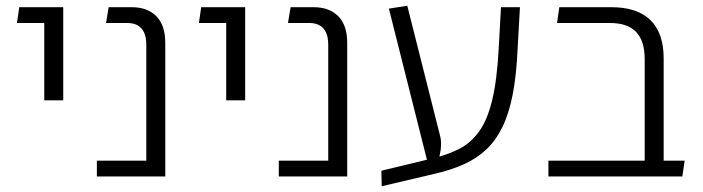

<svg xmlns="http://www.w3.org/2000/svg" viewBox="-20 -614 2445 668"><path d="M134 -265V-589H200V-265ZM39 -534 47 -589H172V-534Z M489 0V-458Q489 -485 481 -501.5Q473 -518 458.5 -526Q444 -534 423 -534H349L358 -589H438Q493 -589 524 -557.5Q555 -526 555 -465V0ZM317 0V-55H520V0Z M767 -265V-589H833V-265ZM672 -534 680 -589H805V-534Z M1122 0V-458Q1122 -485 1114 -501.5Q1106 -518 1091.5 -526Q1077 -534 1056 -534H982L991 -589H1071Q1126 -589 1157 -557.5Q1188 -526 1188 -465V0ZM950 0V-55H1153V0Z M1308 34 1307 -20 1493 -65Q1541 -77 1579.5 -97Q1618 -117 1646.5 -156Q1675 -195 1692 -264Q1709 -333 1715 -444L1723 -589H1789L1781 -446Q1777 -354 1764 -286.5Q1751 -219 1728 -172Q1705 -125 1672 -94Q1639 -63 1595 -43Q1551 -23 1495 -10ZM1471 -36 1333 -584 1397 -594 1511 -142Q1515 -127 1514.5 -109Q1514 -91 1509.5 -72.5Q1505 -54 1497 -36Z M2223 0V-408Q2223 -472 2193 -503Q2163 -534 2102 -534H1918L1926 -589H2107Q2197 -589 2243 -544Q2289 -499 2289 -411V-45Q2287 -32 2280 -21.5Q2273 -11 2263 0ZM1888 0V-55H2362L2354 0Z"/></svg>

Font: Noto Sans Hebrew Thin Light
Style: Regular
Weight: 300
Version: Version 3.001